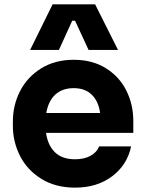

<svg xmlns="http://www.w3.org/2000/svg" viewBox="-20 -841 664 880"><path d="M39 -264V-284Q39 -359 72 -423.5Q105 -488 168.5 -527.5Q232 -567 318 -567Q403 -567 465 -528.5Q527 -490 559 -426Q591 -362 591 -286V-232H191Q199 -175 232 -143Q265 -111 324 -111Q366 -111 395 -127Q424 -143 434 -170H581Q563 -85 494 -33Q425 19 324 19Q235 19 170 -21Q105 -61 72 -126Q39 -191 39 -264ZM439 -323Q431 -378 400 -407.5Q369 -437 318 -437Q266 -437 234 -408Q202 -379 192 -323ZM221 -821H416L521 -612H386L324 -746H311L250 -612H118Z"/></svg>

Font: Sora-SIA
Style: Bold
Weight: 700
Designer: Jonathan Barnbrook, Julián Moncada
Foundry: Barnbrook Fonts
Version: Version 2.000